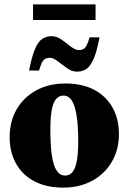

<svg xmlns="http://www.w3.org/2000/svg" viewBox="-20 -840 586 875"><path d="M276.5 -40Q295.5 -40 308.8 -54Q322 -68 329.2 -102Q336.5 -136 336.5 -195.5Q336.5 -264.5 329.5 -310.8Q322.5 -357 308 -380.8Q293.5 -404.5 269 -404.5Q250.5 -404.5 237 -390.2Q223.5 -376 216.5 -342.2Q209.5 -308.5 209.5 -249Q209.5 -180 216 -133.5Q222.5 -87 237.5 -63.5Q252.5 -40 276.5 -40ZM267.5 15Q191 15 136.2 -14Q81.5 -43 52.8 -95Q24 -147 24 -215Q24 -287 56 -342Q88 -397 145.2 -428.2Q202.5 -459.5 278 -459.5Q355.5 -459.5 409.8 -430.5Q464 -401.5 493 -349.8Q522 -298 522 -229Q522 -158 489.8 -102.8Q457.5 -47.5 400.2 -16.2Q343 15 267.5 15ZM433.5 -670Q421.5 -605.5 406.8 -571.8Q392 -538 373.8 -525.8Q355.5 -513.5 331 -513.5Q312 -513.5 295.5 -523.2Q279 -533 263.8 -545.2Q248.5 -557.5 234.2 -567Q220 -576.5 206.5 -576.5Q194 -576.5 185.5 -571.5Q177 -566.5 170.8 -554.2Q164.5 -542 158 -518.5H112.5Q125 -583 139.5 -616.8Q154 -650.5 172.5 -662.8Q191 -675 215 -675Q234 -675 250.5 -665.5Q267 -656 282.2 -643.5Q297.5 -631 311.8 -621.5Q326 -612 339.5 -612Q352.5 -612 360.8 -617Q369 -622 375.5 -634.5Q382 -647 388 -670ZM130.5 -749V-820H415.5V-749Z"/></svg>

Font: Newsreader 24pt ExtraBold
Style: Regular
Weight: 800
Designer: Hugues Gentile
Foundry: Production Type
Version: Version 1.003